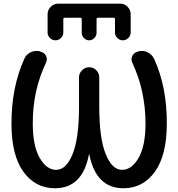

<svg xmlns="http://www.w3.org/2000/svg" viewBox="-20 -1008 964 1038"><path d="M601.6 -832V-904.3Q601.6 -912.1 593.8 -912.1H510.7Q502 -912.1 502 -904.3V-830.1Q502 -814.5 489.7 -802.2Q477.5 -790 461.9 -790Q446.3 -790 434.1 -802.2Q421.9 -814.5 421.9 -830.1V-904.3Q421.9 -912.1 414.1 -912.1H331.1Q322.3 -912.1 322.3 -904.3V-832Q322.3 -815.4 309.6 -802.7Q296.9 -790 279.8 -790Q262.7 -790 250 -802.7Q237.3 -815.4 237.3 -832V-930.7Q237.3 -954.1 254.4 -971.2Q271.5 -988.3 293.9 -988.3H629.9Q653.3 -988.3 669.9 -971.2Q686.5 -954.1 686.5 -930.7V-832Q686.5 -815.4 673.8 -802.7Q661.1 -790 644 -790Q627 -790 614.3 -802.7Q601.6 -815.4 601.6 -832ZM277.3 9.8Q170.9 9.8 106.4 -79.6Q42 -168.9 42 -339.8Q42 -537.1 111.3 -689.5Q121.1 -712.9 144 -724.6Q167 -736.3 193.4 -731.4L199.2 -728.5Q218.8 -724.6 228.5 -706.5Q238.3 -688.5 228.5 -668.9Q156.2 -516.6 157.2 -339.8Q157.2 -219.7 194.3 -154.8Q231.4 -89.8 284.2 -89.8Q337.9 -89.8 372.6 -175.3Q407.2 -260.7 407.2 -432.6V-589.8Q407.2 -612.3 423.8 -628.4Q440.4 -644.5 462.4 -644.5Q484.4 -644.5 500.5 -628.4Q516.6 -612.3 516.6 -589.8V-432.6Q516.6 -260.7 551.3 -175.3Q585.9 -89.8 639.6 -89.8Q692.4 -89.8 729.5 -154.8Q766.6 -219.7 766.6 -339.8Q766.6 -516.6 695.3 -668.9Q686.5 -687.5 695.8 -706.1Q705.1 -724.6 724.6 -728.5L731.4 -731.4Q757.8 -736.3 780.3 -724.1Q802.7 -711.9 813.5 -689.5Q882.8 -537.1 881.8 -339.8Q881.8 -168.9 817.4 -79.6Q752.9 9.8 647.5 9.8Q499 9.8 462.9 -172.9Q462.9 -174.8 461.9 -174.8Q460.9 -174.8 460.9 -172.9Q425.8 9.8 277.3 9.8Z"/></svg>

Font: Rounded Mgen+ 2p medium
Style: Regular
Weight: 500
Designer: [Source Han Sans]
Ryoko NISHIZUKA  (kana & ideographs); Paul D. Hunt (Latin, Greek & Cyrillic); Wenlong ZHANG  (bopomofo
Version: Version 1.059.20150602